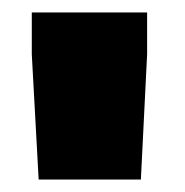

<svg xmlns="http://www.w3.org/2000/svg" viewBox="-20 -779 296 308"><path d="M42 -491 31 -692V-759H216V-692L206 -491Z"/></svg>

Font: Exo Thin Black
Style: Regular
Weight: 900
Version: Version 2.000